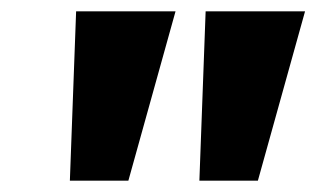

<svg xmlns="http://www.w3.org/2000/svg" viewBox="-20 -725 557 338"><path d="M103 -407 114 -705H289L206 -407ZM331 -407 342 -705H517L434 -407Z"/></svg>

Font: Nunito Sans 11pt ExtraBold
Style: Italic
Weight: 800
Italic angle: -9°
Version: Version 3.101;gftools[0.9.27]